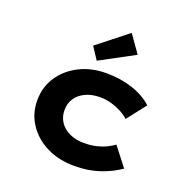

<svg xmlns="http://www.w3.org/2000/svg" viewBox="-141 -936 1053 1079"><g transform="rotate(20 385.0 -396.5)"><path d="M417.1 10Q323.5 10 251.1 -26Q178.7 -62 137.2 -124.6Q95.7 -187.1 95.7 -265.9Q95.7 -345.6 136.9 -407.7Q178.1 -469.7 249.1 -505.7Q320 -541.7 409.6 -541.7Q494.8 -541.7 566.9 -518Q638.9 -494.2 686.4 -450.2L598 -336.8Q577.8 -355.5 549.4 -370.3Q520.9 -385.1 489.2 -394Q457.5 -402.8 423.4 -402.8Q373.4 -402.8 336.2 -385.3Q298.9 -367.9 278.6 -337.4Q258.3 -307 258.3 -266.4Q258.3 -226.5 278.9 -195.5Q299.6 -164.4 337.1 -147Q374.6 -129.5 422.7 -129.5Q463.8 -129.5 496.2 -137.1Q528.6 -144.8 554.2 -157.1Q579.7 -169.4 599 -183.7L685.8 -71.7Q634.9 -36 567.7 -13Q500.5 10 417.1 10ZM333.6 -588.8 285.8 -661.6 465 -803.2 538.6 -698.9Z"/></g></svg>

Font: Lexend Mega
Style: Regular
Weight: 400
Designer: Bonnie Shaver-Troup, Thomas Jockin
Foundry: Lexend
Version: Version 1.007